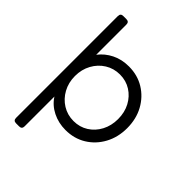

<svg xmlns="http://www.w3.org/2000/svg" viewBox="-265 -871 1196 1196"><g transform="rotate(45 333.5 -272.5)"><path d="M101 200Q77 200 77 176V-721Q77 -745 101 -745H128Q152 -745 152 -721V-455Q185 -498 235 -523Q285 -548 348 -548Q424 -548 483.5 -511.5Q543 -475 577.5 -412Q612 -349 612 -268Q612 -188 577.5 -124.5Q543 -61 483.5 -24.5Q424 12 348 12Q286 12 234 -14Q182 -40 152 -87V176Q152 200 128 200ZM344 -63Q398 -63 440.5 -90Q483 -117 507.5 -163.5Q532 -210 532 -268Q532 -327 507.5 -373Q483 -419 440.5 -446Q398 -473 344 -473Q290 -473 246.5 -446Q203 -419 177.5 -372.5Q152 -326 152 -268Q152 -210 177.5 -163.5Q203 -117 246.5 -90Q290 -63 344 -63Z"/></g></svg>

Font: Pitagon Sans Text
Style: Regular
Weight: 400
Designer: Travis Tran
Foundry: Pitagon
Version: Version 1.001; ttfautohint (v1.8.4.7-5d5b);gftools[0.9.26]